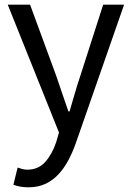

<svg xmlns="http://www.w3.org/2000/svg" viewBox="-20 -563 561 817"><path d="M108 -543 219 -241Q231 -206 244.5 -166Q258 -126 271 -89H276Q287 -126 298.5 -166Q310 -206 322 -241L419 -543H508L303 45Q289 85 270.5 119.5Q252 154 228 179.5Q204 205 173 219.5Q142 234 101 234Q64 234 37 223L55 150Q63 153 74 156Q85 159 96 159Q143 159 172.5 126Q202 93 219 42L231 1L13 -543Z"/></svg>

Font: Kinto Sans
Style: Regular
Weight: 400
Designer: Authors: Ryoko NISHIZUKA  (kana & ideographs); Paul D. Hunt (Latin, Greek & Cyrillic); Wenlong ZHANG  (bopomofo); Sandol
Foundry: Adobe Systems Incorporated, ookami Inc.
Version: Version 0.001